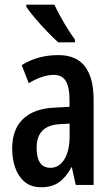

<svg xmlns="http://www.w3.org/2000/svg" viewBox="-20 -786 478 816"><path d="M227.5 -551.8Q304.7 -551.8 341.3 -503.4Q377.9 -455.1 377.9 -361.8V0H301.8L285.6 -74.7H283.2Q261.2 -33.2 231.2 -11.7Q201.2 9.8 155.3 9.8Q111.8 9.8 84.5 -13.4Q57.1 -36.6 44.4 -74Q31.7 -111.3 31.7 -154.3Q31.7 -236.8 78.4 -280.8Q125 -324.7 210.9 -328.6L275.4 -332V-361.3Q275.4 -416 259.5 -441.9Q243.7 -467.8 208.5 -467.8Q162.1 -467.8 102.1 -432.6L72.3 -509.3Q140.1 -551.8 227.5 -551.8ZM275.9 -260.7 232.9 -258.3Q135.7 -252.4 135.7 -158.2Q135.7 -72.8 194.3 -72.8Q231.4 -72.8 253.7 -109.1Q275.9 -145.5 275.9 -208.5ZM211.4 -766.1Q221.2 -743.7 236.8 -715.8Q252.4 -688 268.8 -661.6Q285.2 -635.3 298.3 -618.2V-606H227.5Q209 -622.6 181.9 -650.4Q154.8 -678.2 129.9 -707.5Q105 -736.8 91.8 -756.8V-766.1Z"/></svg>

Font: Open Sans Condensed SemiBold
Style: Regular
Weight: 600
Width: 3
Designer: Monotype Design Team
Foundry: Monotype Imaging Inc.
Version: Version 3.000; ttfautohint (v1.8.4)